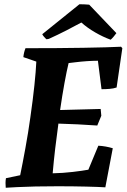

<svg xmlns="http://www.w3.org/2000/svg" viewBox="-20 -877 596 904"><path d="M7 7Q6 -4 6 -15.5Q6 -27 8 -38L75 -52Q86 -105 99.5 -179Q113 -253 123 -325Q135 -409 142 -475.5Q149 -542 151 -587L90 -608Q92 -630 100 -650Q254 -650 373 -652Q492 -654 550 -657L556 -650L529 -465Q514 -460 495.5 -458.5Q477 -457 458 -457L441 -591Q417 -591 388.5 -589Q360 -587 336.5 -584Q313 -581 303 -580Q294 -543 283.5 -485.5Q273 -428 263 -359L454 -364L457 -332L438 -286Q394 -289 346.5 -291.5Q299 -294 255 -295Q247 -238 240 -178.5Q233 -119 228 -61Q276 -62 322.5 -67.5Q369 -73 396 -78L443 -191Q478 -189 511 -179L476 5Q447 3 384.5 1.5Q322 0 251 0Q196 0 147 1Q98 2 61 4Q24 6 7 7ZM501 -690Q465 -703 428 -724.5Q391 -746 363 -771Q334 -755 293 -734Q252 -713 210 -694L199 -692Q194 -696 187.5 -703.5Q181 -711 179 -716L354 -857Q365 -857 377 -856.5Q389 -856 400 -855L528 -721Q524 -715 515.5 -705Q507 -695 501 -690Z"/></svg>

Font: Labrada
Style: Bold Italic
Weight: 700
Italic angle: -7°
Designer: Mercedes Jáuregui
Foundry: Omnibus-Type Team
Version: Version 1.000; ttfautohint (v1.8.4.7-5d5b)